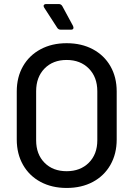

<svg xmlns="http://www.w3.org/2000/svg" viewBox="-20 -922 662 951"><path d="M63 -231V-469Q63 -540 94 -594Q125 -648 181 -678Q237 -708 310 -708Q384 -708 440 -678Q496 -648 527 -594Q558 -540 558 -469V-231Q558 -160 527 -105.5Q496 -51 440 -21Q384 9 310 9Q237 9 181 -21Q125 -51 94 -105.5Q63 -160 63 -231ZM462 -227V-470Q462 -540 420 -582.5Q378 -625 310 -625Q242 -625 200.5 -582.5Q159 -540 159 -470V-227Q159 -158 200.5 -116Q242 -74 310 -74Q378 -74 420 -116Q462 -158 462 -227ZM344 -785Q344 -775 332 -775H281Q269 -775 263 -785L199 -884Q196 -889 196 -893Q196 -897 199.5 -899.5Q203 -902 209 -902H271Q283 -902 289 -891L342 -793Z"/></svg>

Font: Barlow_Medium_SS
Style: Regular
Weight: 500
Designer: Jeremy Tribby
Foundry: Jeremy Tribby
Version: Version 1.101 August 23, 2024